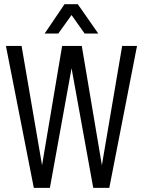

<svg xmlns="http://www.w3.org/2000/svg" viewBox="-20 -914 694 934"><path d="M646.5 -690.4 511.7 0H433.6L328.1 -582L222.7 0H144.5L8.8 -690.4H85L184.6 -110.4L282.2 -690.4H377.9L475.6 -110.4L574.2 -690.4ZM293.9 -893.6H358.4L458 -751H391.6L328.1 -840.8L263.7 -751H197.3Z"/></svg>

Font: Dinish Condensed
Style: Regular
Weight: 400
Width: 3
Designer: Bert Driehuis
Foundry: Playbeing
Version: Version 3.006; git-39231f3c-release